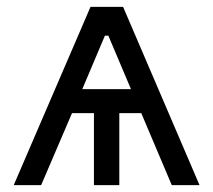

<svg xmlns="http://www.w3.org/2000/svg" viewBox="-20 -540 622 560"><path d="M339 -520H244L20 0H100L190 -210H254V0H328V-210H392L481 0H562ZM220 -280 286 -436H296L362 -280Z"/></svg>

Font: Fixel Display Regular
Style: Regular
Weight: 400
Designer: AlfaBravo + MacPaw
Foundry: Kyrylo Tkachov, Marchela Mozhyna, Serhii Makarenko, Maria Weinstein, Zakhar Kryvoshyya
Version: Version 1.211